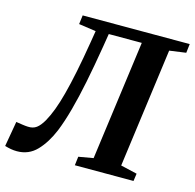

<svg xmlns="http://www.w3.org/2000/svg" viewBox="-136 -854 986 972"><g transform="rotate(15 356.5 -368.0)"><path d="M331.5 -686 320.5 -618Q303 -511.5 285.5 -424.8Q268 -338 249.2 -269.5Q230.5 -201 209.5 -149Q180.5 -79.5 138.8 -36Q97 7.5 35.5 7.5Q19.5 7.5 4 4.8Q-11.5 2 -28.5 -3L-5.5 -135Q13.5 -132 28.8 -129.8Q44 -127.5 57 -127Q84 -125.5 102 -138.8Q120 -152 137.5 -182.5Q153.5 -211 168 -249.2Q182.5 -287.5 196.2 -339.5Q210 -391.5 224.2 -461Q238.5 -530.5 253.5 -622L263.5 -683L173.5 -696L179.5 -743H740.5L735 -696L648.5 -684L564.5 -59.5L650.5 -39.5L645 0H337.5L343 -46L420 -59.5L504.5 -686Z"/></g></svg>

Font: Merriweather 28pt
Style: Bold Italic
Weight: 700
Italic angle: -7.8°
Version: Version 2.101